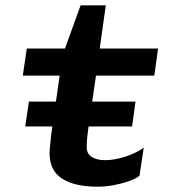

<svg xmlns="http://www.w3.org/2000/svg" viewBox="-20 -694 640 724"><path d="M348 10Q261 10 214 -20.5Q167 -51 167 -115Q167 -126 168.5 -142Q170 -158 174 -193L205 -409H66L81 -511H225L284 -674H379L356 -511H576L562 -409H342L312 -203Q310 -188 308.5 -172Q307 -156 307 -139Q307 -113 327 -101.5Q347 -90 376 -90Q412 -90 453 -103.5Q494 -117 522 -137L506 -31Q490 -19 463.5 -10Q437 -1 407 4.5Q377 10 348 10ZM75 -217 89 -311H491L478 -217Z"/></svg>

Font: Chivo Mono Medium SemiBold
Style: Italic
Weight: 600
Italic angle: -8.05°
Monospace: yes
Version: Version 1.008